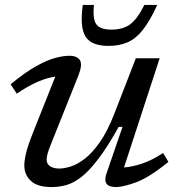

<svg xmlns="http://www.w3.org/2000/svg" viewBox="-20 -748 722 778"><path d="M411.5 -45 476.5 -234H461Q416 -153.5 379 -104.8Q342 -56 310.2 -31.2Q278.5 -6.5 249 1.8Q219.5 10 189 10Q131.5 10 105 -15Q78.5 -40 78.5 -78Q78.5 -97 85 -125.5Q91.5 -154 113.5 -210L204 -437.5Q172.5 -433.5 133.2 -416.8Q94 -400 48 -368.5L23 -406.5Q82.5 -455.5 127.2 -480.2Q172 -505 204.8 -513.5Q237.5 -522 260.5 -522Q293.5 -522 304.2 -503.5Q315 -485 296.5 -439L184.5 -159Q177.5 -141.5 173.2 -126.8Q169 -112 169 -101.5Q169 -83.5 183.2 -74.2Q197.5 -65 220 -65Q239.5 -65 266.2 -73.2Q293 -81.5 323.5 -104.8Q354 -128 385 -172.5Q416 -217 444 -289L530.5 -512H627L482.5 -69.5Q515 -71.5 555.5 -85Q596 -98.5 641 -128L662.5 -92Q584 -28.5 531.2 -9.2Q478.5 10 450 10Q392.5 10 411.5 -45ZM432 -628Q477.5 -628 506.8 -649Q536 -670 565 -728H617Q588 -664 559.5 -627.8Q531 -591.5 497.5 -576.8Q464 -562 420 -562Q349.5 -562 326.2 -600.5Q303 -639 315.5 -728H360.5Q355 -669.5 370.8 -648.8Q386.5 -628 432 -628Z"/></svg>

Font: Newsreader 6pt
Style: Italic
Weight: 400
Italic angle: -17°
Designer: Hugues Gentile
Foundry: Production Type
Version: Version 1.003; ttfautohint (v1.8.3)